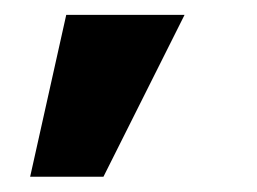

<svg xmlns="http://www.w3.org/2000/svg" viewBox="-20 -100 346 258"><path d="M20.5 137.5H119L228 -80H69Z"/></svg>

Font: Anybody
Style: Bold
Weight: 700
Designer: Tyler Finck
Foundry: Etcetera Type Company
Version: Version 1.110